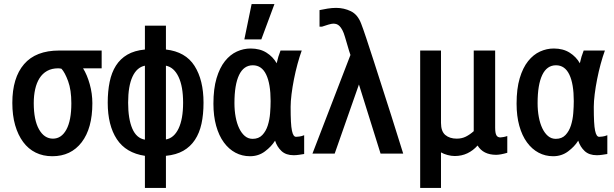

<svg xmlns="http://www.w3.org/2000/svg" viewBox="-20 -776 3040 950"><path d="M41 -267Q41 -391 99 -458.5Q157 -526 273 -526H483V-438H391Q411 -406 424 -359.5Q437 -313 437 -265Q437 -141 384 -72Q331 -3 239 -3Q193 -3 156.5 -21Q120 -39 94.5 -73.5Q69 -108 55 -156.5Q41 -205 41 -267ZM333 -265Q333 -331 317 -374.5Q301 -418 284 -436Q279 -437 275 -437.5Q271 -438 268 -438Q236 -438 213 -425Q190 -412 175.5 -389Q161 -366 154 -334.5Q147 -303 147 -266Q147 -182 173 -136Q199 -90 242 -90Q284 -90 308.5 -135Q333 -180 333 -265Z M697 -5Q603 -19 558 -87.5Q513 -156 513 -268Q513 -324 522.5 -370.5Q532 -417 553.5 -451Q575 -485 610 -505.5Q645 -526 697 -531V-649H801V-531Q898 -520 942.5 -450Q987 -380 987 -268Q987 -210 977 -164Q967 -118 944.5 -84Q922 -50 887 -30Q852 -10 801 -5V154H697ZM886 -268Q886 -348 863.5 -395.5Q841 -443 801 -451V-86Q841 -93 863.5 -140Q886 -187 886 -268ZM614 -268Q614 -188 634.5 -140Q655 -92 697 -85V-451Q657 -443 635.5 -396.5Q614 -350 614 -268Z M1485 -14Q1473 -12 1459 -10Q1445 -8 1433 -8Q1395 -8 1373 -28.5Q1351 -49 1341 -80Q1323 -51 1291 -27Q1259 -3 1217 -3Q1178 -3 1145 -20.5Q1112 -38 1087.5 -71.5Q1063 -105 1049.5 -153.5Q1036 -202 1036 -263Q1036 -337 1051.5 -389Q1067 -441 1093 -473.5Q1119 -506 1152 -521Q1185 -536 1220 -536Q1266 -536 1298.5 -515.5Q1331 -495 1349 -463Q1356 -496 1368 -526H1473Q1462 -496 1452 -459Q1442 -422 1434.5 -384Q1427 -346 1422.5 -310Q1418 -274 1418 -247Q1418 -203 1419.5 -174.5Q1421 -146 1424.5 -129.5Q1428 -113 1433 -106Q1438 -99 1445 -99Q1450 -99 1461.5 -100.5Q1473 -102 1485 -107ZM1319 -276Q1319 -361 1297 -407Q1275 -453 1231 -453Q1186 -453 1163 -405Q1140 -357 1140 -266Q1140 -229 1146 -197Q1152 -165 1163.5 -141Q1175 -117 1191.5 -103Q1208 -89 1230 -89Q1260 -89 1278 -108Q1296 -127 1305 -155.5Q1314 -184 1316.5 -216.5Q1319 -249 1319 -276ZM1225 -756H1338L1273 -581H1189Z M1561 -726Q1579 -730 1601 -733.5Q1623 -737 1643 -737Q1682 -737 1716 -720.5Q1750 -704 1767 -659Q1776 -636 1792.5 -586.5Q1809 -537 1829.5 -473.5Q1850 -410 1872.5 -339.5Q1895 -269 1915.5 -205.5Q1936 -142 1951.5 -91Q1967 -40 1975 -16H1863L1756 -358L1636 -16H1526L1714 -504Q1707 -524 1700 -549Q1693 -574 1687 -593Q1681 -614 1674 -627Q1667 -640 1660 -647Q1653 -654 1645.5 -656.5Q1638 -659 1629 -659Q1621 -659 1604 -654Q1587 -649 1573 -644H1561Z M2059 -526H2162V-168Q2162 -126 2183.5 -108Q2205 -90 2240 -90Q2265 -90 2285 -100Q2305 -110 2324 -127V-526H2430V-144Q2430 -118 2436 -107Q2442 -96 2456 -96Q2461 -96 2471.5 -98Q2482 -100 2490 -103V-20Q2473 -15 2459 -12.5Q2445 -10 2435 -10Q2371 -10 2343 -56Q2321 -31 2292.5 -17.5Q2264 -4 2230 -4Q2213 -4 2194.5 -9Q2176 -14 2162 -22V154H2059Z M2985 -14Q2973 -12 2959 -10Q2945 -8 2933 -8Q2895 -8 2873 -28.5Q2851 -49 2841 -80Q2823 -51 2791 -27Q2759 -3 2717 -3Q2678 -3 2645 -20.5Q2612 -38 2587.5 -71.5Q2563 -105 2549.5 -153.5Q2536 -202 2536 -263Q2536 -337 2551.5 -389Q2567 -441 2593 -473.5Q2619 -506 2652 -521Q2685 -536 2720 -536Q2766 -536 2798.5 -515.5Q2831 -495 2849 -463Q2856 -496 2868 -526H2973Q2962 -496 2952 -459Q2942 -422 2934.5 -384Q2927 -346 2922.5 -310Q2918 -274 2918 -247Q2918 -203 2919.5 -174.5Q2921 -146 2924.5 -129.5Q2928 -113 2933 -106Q2938 -99 2945 -99Q2950 -99 2961.5 -100.5Q2973 -102 2985 -107ZM2819 -276Q2819 -361 2797 -407Q2775 -453 2731 -453Q2686 -453 2663 -405Q2640 -357 2640 -266Q2640 -229 2646 -197Q2652 -165 2663.5 -141Q2675 -117 2691.5 -103Q2708 -89 2730 -89Q2760 -89 2778 -108Q2796 -127 2805 -155.5Q2814 -184 2816.5 -216.5Q2819 -249 2819 -276Z"/></svg>

Font: D2Coding
Style: Bold
Weight: 700
Monospace: yes
Designer: Yong-Rak Park; Jeong-Hwan Yoon; Sang-Min Lee;
Foundry: NHN Corporation
Version: Version 1.3.2; Build 20180524